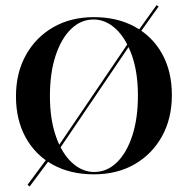

<svg xmlns="http://www.w3.org/2000/svg" viewBox="-20 -647 709 725"><path d="M194.4 -69.4 187.1 -75.8 482.3 -511.3 489.5 -504.8ZM91.9 57.3 83.9 50.8 177.4 -75 185.5 -68.5ZM495.2 -504.8 487.9 -511.3 571 -627.4 579 -622.6ZM334.7 11.3Q246 11.3 179.8 -25Q113.7 -61.3 77 -127.8Q40.3 -194.4 40.3 -283.1Q40.3 -371.8 77.8 -439.1Q115.3 -506.5 181.5 -544.4Q247.6 -582.3 334.7 -582.3Q422.6 -582.3 489.1 -546Q555.6 -509.7 592.3 -443.5Q629 -377.4 629 -287.9Q629 -199.2 591.5 -131.9Q554 -64.5 487.9 -26.6Q421.8 11.3 334.7 11.3ZM335.5 2.4Q383.9 2.4 421 -33.5Q458.1 -69.4 479.4 -134.3Q500.8 -199.2 500.8 -286.3Q500.8 -374.2 477.8 -438.7Q454.8 -503.2 416.9 -538.3Q379 -573.4 333.1 -573.4Q285.5 -573.4 248.4 -537.5Q211.3 -501.6 189.9 -436.7Q168.5 -371.8 168.5 -284.7Q168.5 -196.8 191.1 -132.3Q213.7 -67.7 252 -32.7Q290.3 2.4 335.5 2.4Z"/></svg>

Font: Playfair 144pt
Style: Bold
Weight: 700
Version: Version 2.001;gftools[0.9.30]